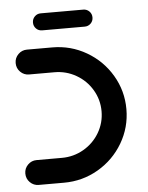

<svg xmlns="http://www.w3.org/2000/svg" viewBox="-49 -693 564 733"><g transform="rotate(-5 233.0 -326.0)"><path d="M22.6 -47.8Q22.6 -67.4 36.5 -81.3Q50.4 -95.2 70 -95.2H167Q211.9 -95.2 250.2 -117.2Q288.5 -139.3 310.9 -177Q333.3 -214.8 333.3 -259.3Q333.3 -303.7 310.9 -341.5Q288.5 -379.3 250.2 -401.3Q211.9 -423.3 167 -423.3H70Q50.4 -423.3 36.5 -437.2Q22.6 -451.1 22.6 -471.1Q22.6 -490.7 36.5 -504.6Q50.4 -518.5 70 -518.5H167Q237.8 -518.5 298 -483.5Q358.1 -448.5 393.3 -388.9Q428.5 -329.3 428.5 -259.3Q428.5 -189.3 393.3 -129.6Q358.1 -70 298 -35Q237.8 0 167 0H70Q50.4 0 36.5 -13.9Q22.6 -27.8 22.6 -47.8ZM101.9 -619.3Q101.9 -633 111.3 -642.4Q120.7 -651.9 134.4 -651.9H297.4Q311.1 -651.9 320.6 -642.4Q330 -633 330 -619.3Q330 -605.6 320.6 -596.1Q311.1 -586.7 297.4 -586.7H134.4Q120.7 -586.7 111.3 -596.1Q101.9 -605.6 101.9 -619.3Z"/></g></svg>

Font: 26F Galaxy Hebrew Extra Bold
Style: Regular
Weight: 800
Designer: C₂₉H₂₅N₃O₅
Version: Version 1.000